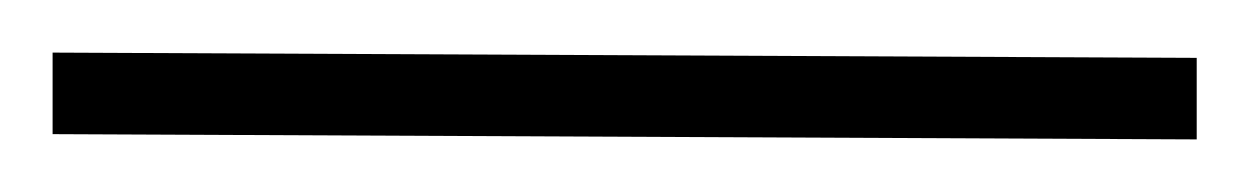

<svg xmlns="http://www.w3.org/2000/svg" viewBox="-50 47 475 73"><path d="M-30 67V98L405 100V69Z"/></svg>

Font: Arima Koshi ExtraLight
Style: Regular
Weight: 275
Designer: Joana Correia and Natanael Gama
Foundry: NDISCOVER
Version: Version 1.019;PS 001.019;hotconv 1.0.88;makeotf.lib2.5.64775